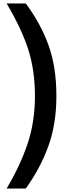

<svg xmlns="http://www.w3.org/2000/svg" viewBox="-20 -880 412 1110"><path d="M182 -325Q182 -476 142 -598Q102 -720 18 -860H129Q214 -746 260 -620Q306 -494 306 -325Q306 -162 259 -33.5Q212 95 129 210H18Q96 80 139 -47.5Q182 -175 182 -325Z"/></svg>

Font: Exo SemiBold
Style: Regular
Weight: 600
Designer: Natanael Gama
Foundry: Natanael Gama
Version: Version 1.500